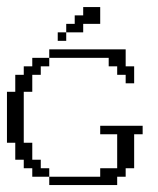

<svg xmlns="http://www.w3.org/2000/svg" viewBox="-20 -532 455 552"><path d="M121.6 0V-23.9H268.1V-48.3H316.9V-146H268.1V-170.4H390.1V-146H365.7V-48.3H341.3V-23.9H316.9V0ZM72.8 -23.9V-48.3H48.3V-72.8H23.9V-121.6H0V-268.1H23.9V-316.9H48.3V-341.3H72.8V-365.7H121.6V-341.3H97.2V-316.9H72.8V-268.1H48.3V-121.6H72.8V-72.8H97.2V-48.3H121.6V-23.9ZM341.3 -292.5V-316.9H316.9V-341.3H292.5V-365.7H121.6V-390.1H341.3V-341.3H365.7V-292.5ZM146 -414.6V-439H170.4V-414.6ZM170.4 -439V-463.4H194.8V-487.8H219.2V-511.7H268.1V-463.4H219.2V-439Z"/></svg>

Font: FS Mondwest Regular
Style: Regular
Weight: 400
Designer: NZWStudios2024
Foundry: https://fontstruct.com
Version: Version 1.0